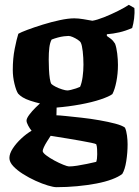

<svg xmlns="http://www.w3.org/2000/svg" viewBox="-20 -576 578 796"><path d="M214 200Q202 200 178.5 193Q155 186 127.5 173.5Q100 161 75.5 145.5Q51 130 35 113Q19 96 19 79Q19 61 33 39.5Q47 18 68.5 -2Q90 -22 111 -34Q104 -42 97 -55Q90 -68 90 -76Q90 -85 101.5 -100.5Q113 -116 128.5 -131Q144 -146 155 -155L215 -141L214 -98Q224 -98 253 -95Q282 -92 318.5 -88Q355 -84 392 -77.5Q429 -71 457.5 -63.5Q486 -56 498 -47Q504 -34 506.5 -14Q509 6 509 22Q509 57 503.5 92Q498 127 487 145Q472 157 444 167.5Q416 178 379 185Q342 192 299.5 196Q257 200 214 200ZM266 114Q280 114 299.5 111Q319 108 340.5 103.5Q362 99 379 95Q381 89 382 81.5Q383 74 383 64Q383 54 382.5 42Q382 30 379 22Q377 20 358.5 16Q340 12 314 7.5Q288 3 261.5 -1.5Q235 -6 215 -9Q195 -12 190 -13Q183 -2 175 10.5Q167 23 162 34Q157 45 157 50Q157 57 171.5 68Q186 79 205.5 89.5Q225 100 242.5 107Q260 114 266 114ZM214 -130Q179 -139 152 -145.5Q125 -152 105.5 -158.5Q86 -165 74 -172.5Q62 -180 55 -188Q47 -200 40 -228.5Q33 -257 33 -286Q33 -334 41 -374Q49 -414 56 -436Q66 -442 94 -452.5Q122 -463 157.5 -474Q193 -485 228 -492.5Q263 -500 288 -500Q305 -500 325.5 -496.5Q346 -493 363 -490Q382 -493 411 -504.5Q440 -516 469 -530.5Q498 -545 514 -556L537 -543Q539 -523 536 -499.5Q533 -476 528 -460Q501 -448 475 -442Q449 -436 423 -434V-427Q429 -423 439 -415.5Q449 -408 457 -395Q463 -379 466 -354Q469 -329 469 -307Q469 -271 462.5 -238Q456 -205 446 -186Q433 -176 397.5 -164Q362 -152 313 -143Q264 -134 214 -130ZM259 -201Q264 -201 274.5 -203.5Q285 -206 295.5 -209.5Q306 -213 312 -216Q319 -232 322.5 -257Q326 -282 326 -308Q326 -337 323 -363Q320 -389 315 -399Q312 -405 302 -411.5Q292 -418 281.5 -422.5Q271 -427 264 -427Q257 -427 245 -425.5Q233 -424 220 -420.5Q207 -417 194 -412Q187 -399 184.5 -378.5Q182 -358 182 -329Q182 -310 183 -288.5Q184 -267 186.5 -250.5Q189 -234 193 -228Q198 -223 210.5 -216.5Q223 -210 237.5 -205.5Q252 -201 259 -201Z"/></svg>

Font: Texturina 12pt ExtraBold
Style: Regular
Weight: 800
Designer: Guillermo Torres Carreño
Foundry: Omnibus-Type
Version: Version 1.002